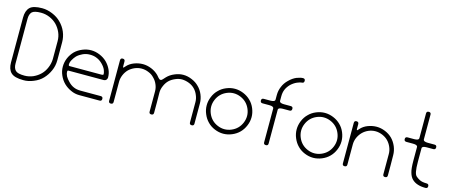

<svg xmlns="http://www.w3.org/2000/svg" viewBox="-43 -1145 3886 1651"><g transform="rotate(15 1900.5 -320.0)"><path d="M349.6 -70.3Q318.4 -37.1 271.5 -18.6Q225.6 1 180.7 0Q100.6 0 70.3 -30.3Q40 -59.6 40 -120.1Q40 -139.6 40 -179.7Q40 -219.7 40 -240.2Q40 -253.9 40 -284.2Q40 -299.8 40 -320.3Q40 -379.9 40 -400.4Q40 -419.9 40 -460Q40 -500 40 -519.5Q40 -580.1 70.3 -610.4Q99.6 -639.6 179.7 -639.6Q224.6 -639.6 271.5 -620.1Q318.4 -600.6 348.6 -569.3Q382.8 -536.1 401.4 -492.2Q419.9 -448.2 419.9 -400.4Q419.9 -379.9 419.9 -320.3Q419.9 -280.3 419.9 -258.8Q419.9 -247.1 419.9 -240.2Q419.9 -190.4 400.4 -147.5Q381.8 -104.5 349.6 -70.3ZM379.9 -240.2Q380.9 -260.7 379.9 -320.3Q379.9 -379.9 379.9 -400.4Q379.9 -440.4 364.3 -476.6Q348.6 -512.7 321.3 -541Q293.9 -568.4 256.8 -584Q219.7 -599.6 179.7 -599.6Q120.1 -599.6 99.6 -580.1Q80.1 -559.6 80.1 -519.5Q80.1 -500 80.1 -460Q80.1 -419.9 80.1 -400.4Q80.1 -379.9 80.1 -320.3Q80.1 -260.7 80.1 -240.2Q80.1 -219.7 80.1 -179.7Q80.1 -139.6 80.1 -120.1Q80.1 -80.1 100.6 -59.6Q120.1 -40 180.7 -40Q219.7 -40 256.8 -55.7Q293.9 -72.3 321.3 -99.6Q347.7 -126 363.3 -164.1Q378.9 -201.2 379.9 -240.2Z M538.1 -341.8Q565.4 -368.2 603.5 -383.8Q641.6 -399.4 679.7 -399.4Q717.8 -399.4 755.9 -383.8Q793.9 -368.2 821.3 -341.8Q848.6 -314.5 864.3 -281.2Q879.9 -249 879.9 -210.9Q879.9 -198.2 871.1 -188.5Q862.3 -179.7 849.6 -179.7Q799.8 -179.7 750 -179.7Q700.2 -179.7 679.7 -179.7Q660.2 -179.7 629.9 -179.7Q599.6 -179.7 556.6 -179.7Q543.9 -179.7 535.2 -179.7Q526.4 -179.7 526.4 -168.9Q526.4 -148.4 537.1 -127.9Q548.8 -107.4 568.4 -87.9Q590.8 -63.5 618.2 -51.8Q644.5 -40 679.7 -40Q713.9 -40 777.3 -40Q839.8 -40 860.4 -40Q879.9 -40 879.9 -19.5Q879.9 0 860.4 0Q839.8 0 780.3 0Q719.7 0 679.7 0Q639.6 0 604.5 -16.6Q568.4 -32.2 540 -59.6Q511.7 -87.9 496.1 -124Q479.5 -160.2 479.5 -200.2Q479.5 -240.2 495.1 -277.3Q510.7 -313.5 538.1 -341.8ZM679.7 -219.7Q700.2 -219.7 750 -219.7Q799.8 -219.7 816.4 -219.7Q820.3 -219.7 828.1 -220.7Q835.9 -221.7 835.9 -228.5Q835.9 -243.2 827.1 -265.6Q817.4 -289.1 793 -313.5Q768.6 -337.9 741.2 -348.6Q714.8 -360.4 679.7 -360.4Q645.5 -360.4 616.2 -346.7Q587.9 -334 566.4 -313.5Q549.8 -295.9 538.1 -274.4Q525.4 -252 525.4 -232.4Q525.4 -219.7 534.2 -219.7Q543.9 -219.7 556.6 -219.7Q599.6 -219.7 629.9 -219.7Q660.2 -219.7 679.7 -219.7Z M1028.3 -313.5Q1005.9 -291 993.2 -260.7Q980.5 -230.5 980.5 -200.2Q980.5 -160.2 980.5 -110.4Q980.5 -59.6 980.5 -19.5Q980.5 0 960 0Q940.4 0 940.4 -19.5Q940.4 -59.6 940.4 -110.4Q940.4 -162.1 940.4 -200.2Q940.4 -240.2 940.4 -299.8Q940.4 -360.4 940.4 -379.9Q940.4 -400.4 960 -400.4Q980.5 -400.4 980.5 -379.9Q980.5 -370.1 980.5 -364.3Q980.5 -358.4 980.5 -339.8Q980.5 -320.3 989.3 -330.1Q998 -339.8 999 -340.8Q1024.4 -370.1 1063.5 -384.8Q1102.5 -399.4 1140.6 -399.4Q1178.7 -399.4 1216.8 -383.8Q1254.9 -368.2 1282.2 -340.8Q1292 -331.1 1300.8 -319.3Q1310.5 -307.6 1320.3 -307.6Q1330.1 -307.6 1338.9 -318.4Q1347.7 -329.1 1359.4 -340.8Q1385.7 -368.2 1423.8 -383.8Q1461.9 -400.4 1500 -400.4Q1539.1 -400.4 1577.1 -383.8Q1615.2 -368.2 1641.6 -340.8Q1668.9 -314.5 1684.6 -276.4Q1700.2 -238.3 1700.2 -200.2Q1700.2 -160.2 1700.2 -110.4Q1700.2 -59.6 1700.2 -19.5Q1700.2 0 1680.7 0Q1660.2 0 1660.2 -19.5Q1660.2 -59.6 1660.2 -110.4Q1660.2 -160.2 1660.2 -200.2Q1660.2 -231.4 1647.5 -260.7Q1635.7 -291 1613.3 -313.5Q1591.8 -335 1561.5 -346.7Q1531.2 -358.4 1500 -359.4Q1469.7 -359.4 1439.5 -345.7Q1409.2 -333 1387.7 -312.5Q1366.2 -291 1353.5 -260.7Q1339.8 -230.5 1339.8 -200.2Q1340.8 -160.2 1340.8 -110.4Q1340.8 -59.6 1340.8 -19.5Q1340.8 0 1320.3 0Q1300.8 0 1300.8 -19.5Q1300.8 -59.6 1300.8 -110.4Q1300.8 -160.2 1300.8 -200.2Q1300.8 -231.4 1288.1 -260.7Q1275.4 -291 1252.9 -312.5Q1232.4 -335 1202.1 -346.7Q1171.9 -359.4 1140.6 -359.4Q1109.4 -359.4 1079.1 -346.7Q1049.8 -334 1028.3 -313.5Z M2101.6 -58.6Q2074.2 -31.2 2036.1 -15.6Q1998 0 1960 0Q1921.9 0 1883.8 -15.6Q1845.7 -31.2 1819.3 -58.6Q1792 -85.9 1776.4 -124Q1760.7 -161.1 1760.7 -200.2Q1760.7 -238.3 1776.4 -276.4Q1792 -314.5 1819.3 -340.8Q1845.7 -368.2 1883.8 -383.8Q1921.9 -399.4 1960 -399.4Q1998 -399.4 2036.1 -383.8Q2074.2 -368.2 2101.6 -340.8Q2128.9 -314.5 2144.5 -276.4Q2160.2 -238.3 2160.2 -200.2Q2160.2 -161.1 2144.5 -124Q2128.9 -85.9 2101.6 -58.6ZM2120.1 -200.2Q2120.1 -230.5 2107.4 -260.7Q2094.7 -291 2073.2 -312.5Q2051.8 -334 2021.5 -346.7Q1991.2 -359.4 1960 -359.4Q1929.7 -359.4 1899.4 -346.7Q1869.1 -334 1847.7 -312.5Q1826.2 -291 1813.5 -260.7Q1800.8 -230.5 1800.8 -200.2Q1800.8 -168.9 1813.5 -138.7Q1826.2 -108.4 1847.7 -86.9Q1869.1 -65.4 1899.4 -52.7Q1929.7 -40 1960 -40Q1991.2 -40 2021.5 -52.7Q2051.8 -65.4 2073.2 -86.9Q2094.7 -108.4 2107.4 -138.7Q2120.1 -168.9 2120.1 -200.2Z M2320.3 -320.3Q2320.3 -339.8 2280.3 -339.8Q2240.2 -339.8 2220.7 -339.8Q2200.2 -339.8 2200.2 -360.4Q2200.2 -379.9 2220.7 -379.9Q2240.2 -379.9 2280.3 -379.9Q2320.3 -379.9 2320.3 -400.4Q2320.3 -413.1 2320.3 -419.9Q2320.3 -426.8 2320.3 -440.4Q2320.3 -480.5 2335.9 -516.6Q2350.6 -552.7 2379.9 -581.1Q2412.1 -613.3 2446.3 -627Q2480.5 -639.6 2501 -639.6Q2520.5 -639.6 2520.5 -620.1Q2520.5 -599.6 2501 -599.6Q2488.3 -599.6 2460 -587.9Q2432.6 -576.2 2407.2 -552.7Q2382.8 -527.3 2372.1 -502Q2360.4 -475.6 2360.4 -440.4Q2360.4 -426.8 2360.4 -419.9Q2360.4 -413.1 2360.4 -400.4Q2360.4 -379.9 2400.4 -379.9Q2440.4 -379.9 2460.9 -379.9Q2480.5 -379.9 2480.5 -360.4Q2480.5 -339.8 2460.9 -339.8Q2440.4 -339.8 2400.4 -339.8Q2360.4 -339.8 2360.4 -320.3Q2360.4 -280.3 2360.4 -160.2Q2360.4 -40 2360.4 -19.5Q2360.4 0 2340.8 0Q2320.3 0 2320.3 -19.5Q2320.3 -40 2320.3 -160.2Q2320.3 -280.3 2320.3 -320.3Z M2902.3 -58.6Q2875 -31.2 2836.9 -15.6Q2798.8 0 2760.7 0Q2722.7 0 2684.6 -15.6Q2646.5 -31.2 2620.1 -58.6Q2592.8 -85.9 2577.1 -124Q2561.5 -161.1 2561.5 -200.2Q2561.5 -238.3 2577.1 -276.4Q2592.8 -314.5 2620.1 -340.8Q2646.5 -368.2 2684.6 -383.8Q2722.7 -399.4 2760.7 -399.4Q2798.8 -399.4 2836.9 -383.8Q2875 -368.2 2902.3 -340.8Q2929.7 -314.5 2945.3 -276.4Q2960.9 -238.3 2960.9 -200.2Q2960.9 -161.1 2945.3 -124Q2929.7 -85.9 2902.3 -58.6ZM2920.9 -200.2Q2920.9 -230.5 2908.2 -260.7Q2895.5 -291 2874 -312.5Q2852.5 -334 2822.3 -346.7Q2792 -359.4 2760.7 -359.4Q2730.5 -359.4 2700.2 -346.7Q2669.9 -334 2648.4 -312.5Q2627 -291 2614.3 -260.7Q2601.6 -230.5 2601.6 -200.2Q2601.6 -168.9 2614.3 -138.7Q2627 -108.4 2648.4 -86.9Q2669.9 -65.4 2700.2 -52.7Q2730.5 -40 2760.7 -40Q2792 -40 2822.3 -52.7Q2852.5 -65.4 2874 -86.9Q2895.5 -108.4 2908.2 -138.7Q2920.9 -168.9 2920.9 -200.2Z M3421.9 -19.5Q3421.9 0 3401.4 0Q3381.8 0 3381.8 -19.5Q3381.8 -59.6 3381.8 -110.4Q3381.8 -160.2 3381.8 -200.2Q3381.8 -231.4 3369.1 -260.7Q3356.4 -291 3334 -313.5Q3313.5 -334 3283.2 -346.7Q3252 -359.4 3221.7 -359.4Q3190.4 -359.4 3160.2 -346.7Q3130.9 -334 3109.4 -312.5Q3087.9 -291 3074.2 -260.7Q3061.5 -230.5 3061.5 -200.2Q3061.5 -160.2 3061.5 -110.4Q3061.5 -59.6 3061.5 -19.5Q3061.5 0 3041 0Q3021.5 0 3021.5 -19.5Q3021.5 -59.6 3021.5 -110.4Q3021.5 -162.1 3021.5 -200.2Q3021.5 -221.7 3021.5 -291Q3021.5 -360.4 3021.5 -379.9Q3021.5 -400.4 3041 -400.4Q3061.5 -400.4 3061.5 -379.9Q3061.5 -360.4 3061.5 -355.5Q3061.5 -350.6 3061.5 -339.8Q3061.5 -320.3 3070.3 -330.1Q3079.1 -339.8 3080.1 -340.8Q3105.5 -370.1 3144.5 -384.8Q3183.6 -399.4 3221.7 -399.4Q3259.8 -399.4 3297.9 -383.8Q3335.9 -368.2 3363.3 -340.8Q3389.6 -313.5 3405.3 -276.4Q3420.9 -238.3 3420.9 -200.2Q3420.9 -162.1 3421.9 -110.4Q3421.9 -59.6 3421.9 -19.5Z M3600.6 -620.1Q3600.6 -639.6 3621.1 -639.6Q3640.6 -639.6 3640.6 -620.1Q3640.6 -599.6 3640.6 -509.8Q3640.6 -419.9 3640.6 -400.4Q3640.6 -379.9 3680.7 -379.9Q3720.7 -379.9 3741.2 -379.9Q3760.7 -379.9 3760.7 -360.4Q3760.7 -339.8 3741.2 -339.8Q3720.7 -339.8 3680.7 -339.8Q3640.6 -339.8 3640.6 -320.3Q3640.6 -299.8 3640.6 -260.7Q3640.6 -222.7 3640.6 -202.1Q3640.6 -143.6 3646.5 -115.2Q3651.4 -87.9 3663.1 -76.2Q3675.8 -63.5 3698.2 -51.8Q3721.7 -40 3760.7 -40Q3781.2 -40 3781.2 -19.5Q3781.2 0 3760.7 0Q3720.7 0 3691.4 -9.8Q3661.1 -19.5 3640.6 -40Q3621.1 -59.6 3611.3 -93.8Q3600.6 -127 3600.6 -202.1Q3600.6 -222.7 3600.6 -260.7Q3600.6 -299.8 3600.6 -320.3Q3600.6 -339.8 3560.5 -339.8Q3520.5 -339.8 3501 -339.8Q3480.5 -339.8 3480.5 -360.4Q3480.5 -379.9 3501 -379.9Q3520.5 -379.9 3560.5 -379.9Q3600.6 -379.9 3600.6 -400.4Q3600.6 -419.9 3600.6 -509.8Q3600.6 -599.6 3600.6 -620.1Z"/></g></svg>

Font: Demofont
Style: Regular
Weight: 400
Version: Version 1.0